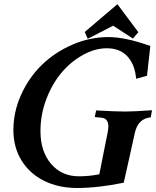

<svg xmlns="http://www.w3.org/2000/svg" viewBox="-20 -916 763 938"><path d="M502 -680.2Q443.8 -680.2 385.3 -647.7Q326.7 -615.2 281 -561.5Q235.4 -507.8 206.5 -432.1Q177.7 -356.4 177.7 -275.9Q177.7 -175.8 229.7 -115.2Q281.7 -54.7 365.2 -54.7Q415 -54.7 465.3 -64.5Q471.7 -99.6 485.8 -168.2Q500 -236.8 506.3 -270.5Q509.3 -285.2 509.3 -298.3Q509.3 -336.9 477.1 -340.8L442.9 -344.2L449.7 -376.5Q545.4 -371.1 592.3 -371.1Q631.8 -371.1 722.7 -377.4L716.3 -342.8Q654.3 -336.9 638.7 -266.6Q630.4 -228.5 611.8 -145Q593.3 -61.5 584.5 -23.4Q459 2.4 356.9 2.4Q266.1 2.4 195.3 -32.7Q124.5 -67.9 85 -132.3Q45.4 -196.8 45.4 -280.8Q45.4 -369.6 83.3 -453.4Q121.1 -537.1 184.1 -598.6Q247.1 -660.2 332.8 -697.5Q418.5 -734.9 509.8 -734.9Q592.3 -734.9 714.4 -691.4Q699.7 -560.5 698.2 -545.9L645 -531.2Q639.6 -599.6 603 -639.9Q566.4 -680.2 502 -680.2ZM394 -759.8 553.7 -895.5 655.8 -758.8 629.4 -727.5 532.7 -790.5Q462.4 -754.9 408.7 -726.6Z"/></svg>

Font: Flanker
Style: Bold Italic
Weight: 700
Italic angle: -12°
Designer: Flanker
Version: Version 2.000